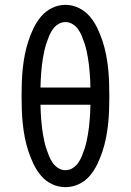

<svg xmlns="http://www.w3.org/2000/svg" viewBox="-20 -764 540 792"><path d="M250 8Q221 8 194.5 -4.5Q168 -17 149.5 -39Q131 -61 118.5 -87Q106 -113 97 -140.5Q88 -168 82.5 -196Q77 -224 74 -252.5Q71 -281 70 -310Q69 -339 69 -368Q69 -396 70 -425Q71 -454 74 -482.5Q77 -511 82.5 -539Q88 -567 97 -594.5Q106 -622 118.5 -648Q131 -674 149.5 -696Q168 -718 194.5 -731Q221 -744 250 -744Q279 -744 305.5 -731Q332 -718 350.5 -696Q369 -674 381.5 -648Q394 -622 403 -594.5Q412 -567 417.5 -539Q423 -511 426 -482.5Q429 -454 430 -425Q431 -396 431 -367Q431 -339 430 -310Q429 -281 426 -252.5Q423 -224 417.5 -196Q412 -168 403 -140.5Q394 -113 381.5 -87Q369 -61 350.5 -39Q332 -17 305.5 -4.5Q279 8 250 8ZM147 -403H353Q353 -418 352 -433.5Q351 -449 350 -464.5Q349 -480 347 -495.5Q345 -511 342.5 -526.5Q340 -542 336.5 -557Q333 -572 328 -587Q323 -602 317 -616.5Q311 -631 302 -643.5Q293 -656 279.5 -664.5Q266 -673 250 -673Q234 -673 220.5 -664.5Q207 -656 198 -643.5Q189 -631 183 -616.5Q177 -602 172 -587Q167 -572 163.5 -557Q160 -542 157.5 -526.5Q155 -511 153 -495.5Q151 -480 150 -464.5Q149 -449 148 -433.5Q147 -418 147 -403ZM250 -62Q266 -62 279.5 -70.5Q293 -79 302 -91.5Q311 -104 317 -118.5Q323 -133 328 -148Q333 -163 336.5 -178Q340 -193 342.5 -208.5Q345 -224 347 -239.5Q349 -255 350 -270.5Q351 -286 352 -301.5Q353 -317 353 -332H147Q147 -317 148 -301.5Q149 -286 150 -270.5Q151 -255 153 -239.5Q155 -224 157.5 -208.5Q160 -193 163.5 -178Q167 -163 172 -148Q177 -133 183 -118.5Q189 -104 198 -91.5Q207 -79 220.5 -70.5Q234 -62 250 -62Z"/></svg>

Font: Iosevka Gothic
Style: Regular
Weight: 400
Monospace: yes
Designer: Belleve Invis
Foundry: Belleve Invis
Version: Version 15.5.1; ttfautohint (v1.8.4)